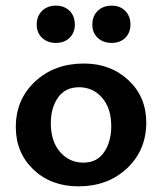

<svg xmlns="http://www.w3.org/2000/svg" viewBox="-20 -653 574 680"><path d="M110 -566Q110 -596 129 -614.5Q148 -633 178 -633Q208 -633 226.5 -614.5Q245 -596 245 -566Q245 -537 226.5 -519Q208 -501 178 -501Q148 -501 129 -519Q110 -537 110 -566ZM376 -501Q345 -501 326 -519Q307 -537 307 -566Q307 -596 326 -614.5Q345 -633 376 -633Q405 -633 423.5 -614.5Q442 -596 442 -566Q442 -537 423.5 -519Q405 -501 376 -501ZM258 7Q161 7 98.5 -52.5Q36 -112 36 -203Q36 -301 104.5 -364.5Q173 -428 277 -428Q372 -428 435 -369Q498 -310 498 -219Q498 -121 430 -57Q362 7 258 7ZM374 -206Q374 -270 341.5 -307Q309 -344 260 -344Q211 -344 185.5 -307.5Q160 -271 160 -217Q160 -152 193 -114.5Q226 -77 275 -77Q324 -77 349 -114.5Q374 -152 374 -206Z"/></svg>

Font: EauTest
Style: Bold
Weight: 700
Designer: Christian Thalmann (Catharsis Fonts)
Version: Version 0.001;PS 000.001;hotconv 1.0.88;makeotf.lib2.5.64775